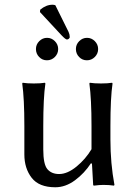

<svg xmlns="http://www.w3.org/2000/svg" viewBox="-20 -782 577 812"><path d="M214 -760 270 -647Q275 -636 275 -625Q275 -622 271.5 -618.5Q268 -615 263 -615Q257 -615 240 -633L149 -731L150 -741Q175 -762 202 -762Q208 -762 214 -760ZM145.5 -541Q132 -555 132 -574.5Q132 -594 146 -608Q160 -622 179 -622Q198 -622 212 -608Q226 -594 226 -574.5Q226 -555 212 -541Q198 -527 178.5 -527Q159 -527 145.5 -541ZM314.5 -541Q301 -555 301 -574.5Q301 -594 315 -608Q329 -622 348 -622Q367 -622 381 -608Q395 -594 395 -574.5Q395 -555 381 -541Q367 -527 347.5 -527Q328 -527 314.5 -541ZM365 -92Q337 -49 297 -19.5Q257 10 214 10Q145 10 114 -30Q83 -70 83 -129V-249Q83 -365 74 -429L76 -432Q94 -429 123 -429Q152 -429 170 -432L172 -429Q163 -369 163 -249V-150Q163 -87 180.5 -66.5Q198 -46 230 -46Q265 -46 303.5 -77.5Q342 -109 367 -151V-249Q367 -363 358 -429L360 -432Q378 -429 407 -429Q436 -429 454 -432L456 -429Q447 -369 447 -249V-192Q447 -91 464 0L462 3Q442 0 417 0Q401 0 378 3Q374 3 374 0L369 -89Z"/></svg>

Font: Libertinus Sans
Style: Regular
Weight: 400
Designer: Philipp H. Poll
Foundry: Khaled Hosny
Version: Version 6.1